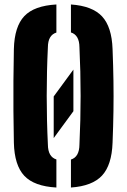

<svg xmlns="http://www.w3.org/2000/svg" viewBox="-20 -829 568 858"><path d="M232 9Q132.5 3.5 88.5 -43.5Q44.5 -90.5 42 -191Q40.5 -266 40 -333.2Q39.5 -400.5 40 -467.8Q40.5 -535 42 -610Q44.5 -710 88.5 -756.8Q132.5 -803.5 232 -809V-683.5Q194.5 -672 194 -618Q183.5 -400.5 194 -183Q194.5 -128 232 -116.5ZM297 9V-116Q334.5 -127.5 335 -183Q345.5 -400.5 335 -618Q334.5 -672.5 297 -684V-809Q392.5 -802.5 436 -755.8Q479.5 -709 483 -610Q486 -534.5 487 -467Q488 -399.5 487 -332.5Q486 -265.5 483 -191Q479.5 -91.5 436 -44.5Q392.5 2.5 297 9ZM220 -212V-398L308 -518V-332Z"/></svg>

Font: Big Shoulders Stencil Text Black
Style: Regular
Weight: 900
Designer: Patric King
Foundry: XO Type Co
Version: Version 1.000